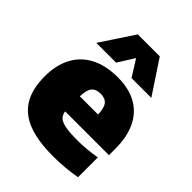

<svg xmlns="http://www.w3.org/2000/svg" viewBox="-227 -936 1076 1076"><g transform="rotate(45 311.0 -398.5)"><path d="M597 -215H250Q253.5 -189.5 268.8 -175.5Q284 -161.5 318.2 -155Q352.5 -148.5 414.5 -148.5Q481 -148.5 562 -162V-5Q472.5 11 380.5 11Q257.5 11 180.5 -19.2Q103.5 -49.5 66.8 -112.2Q30 -175 30 -274Q30 -361.5 63.8 -425.8Q97.5 -490 163.5 -524.5Q229.5 -559 324 -559Q413.5 -559 474.5 -524Q535.5 -489 566.2 -423.8Q597 -358.5 597 -267ZM248.5 -333H393Q391.5 -383 374.5 -404.5Q357.5 -426 321 -426Q284 -426 266.8 -404.5Q249.5 -383 248.5 -333ZM538 -610H381L320 -707.5L259 -610H102L233 -808H407Z"/></g></svg>

Font: Encode Sans Semi Expanded Black
Style: Regular
Weight: 900
Width: 6
Designer: Multiple Designers
Foundry: Impallari Type
Version: Version 2.000